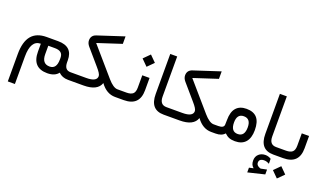

<svg xmlns="http://www.w3.org/2000/svg" viewBox="-85 -1244 3580 2107"><g transform="rotate(20 1705.5 -191.0)"><path d="M410.2 -277.8H332.5V-179.7Q332.5 -67.9 422.9 -67.9Q503.9 -67.9 503.9 -179.7V-200.2Q503.9 -277.8 410.2 -277.8ZM690.9 -42Q690.9 0 679.7 0H662.6Q594.7 0 551.8 -43Q511.7 9.8 422.9 9.8Q248 9.8 248 -178.7V-270.5Q131.8 -270.5 131.8 -77.6V242.2H48.8V-78.1Q48.8 -220.7 106.9 -291.3Q165 -361.8 283.2 -361.8H417.5Q588.4 -361.8 588.4 -200.7V-179.2Q588.4 -87.9 660.6 -87.9H679.7Q690.9 -87.9 690.9 -47.4Z M674.8 -87.9H844.7Q966.8 -87.9 966.8 -153.3Q966.8 -180.7 912.1 -242.7L758.8 -420.9Q731.4 -452.6 731.4 -487.3Q731.9 -545.9 789.6 -564.5L1094.2 -664.1V-576.7L815.9 -485.8L1094.7 -163.6Q1159.7 -88.9 1208 -87.9H1219.7Q1231 -87.9 1231 -47.4V-42Q1231 0 1219.7 0H1212.4Q1113.3 0 1041.5 -98.1L1040.5 -99.6Q1007.3 0 843.8 0H674.8Q662.6 0 662.6 -42V-47.4Q662.6 -87.9 674.8 -87.9Z M1214.8 -87.9H1314Q1365.2 -87.9 1388.9 -108.9Q1412.6 -129.9 1412.6 -182.1V-325.7H1497.6V-181.6Q1497.6 0 1313.5 0H1214.8Q1202.6 0 1202.6 -42V-47.4Q1202.6 -87.9 1214.8 -87.9ZM1352.5 -501 1424.3 -572.8 1496.1 -501 1424.3 -429.2Z M1814 -42Q1814 0 1802.7 0H1780.3Q1621.1 0 1621.1 -183.1V-650.9H1702.1V-182.6Q1702.1 -87.9 1781.7 -87.9H1802.7Q1814 -87.9 1814 -47.4Z M1797.4 -87.9H1967.3Q2089.4 -87.9 2089.4 -153.3Q2089.4 -180.7 2034.7 -242.7L1881.3 -420.9Q1854 -452.6 1854 -487.3Q1854.5 -545.9 1912.1 -564.5L2216.8 -664.1V-576.7L1938.5 -485.8L2217.3 -163.6Q2282.2 -88.9 2330.6 -87.9H2342.3Q2353.5 -87.9 2353.5 -47.4V-42Q2353.5 0 2342.3 0H2335Q2235.8 0 2164.1 -98.1L2163.1 -99.6Q2129.9 0 1966.3 0H1797.4Q1785.2 0 1785.2 -42V-47.4Q1785.2 -87.9 1797.4 -87.9Z M2337.4 -87.9H2386.2Q2450.2 -87.9 2452.6 -127Q2454.1 -149.4 2454.1 -183.1Q2454.1 -277.8 2495.4 -324.7Q2536.6 -371.6 2614.7 -371.6Q2697.8 -371.6 2738.5 -325.2Q2779.3 -278.8 2779.3 -182.1Q2779.3 -89.8 2737.3 -41.5Q2695.3 6.8 2614.7 6.8Q2572.8 6.8 2544.9 -4.4Q2517.1 -15.6 2492.2 -40.5Q2458 0 2387.2 0H2337.4Q2325.2 0 2325.2 -42V-47.4Q2325.2 -87.9 2337.4 -87.9ZM2695.8 -184.1Q2695.8 -284.7 2615.2 -284.7Q2535.6 -284.7 2535.6 -184.1Q2535.6 -78.1 2615.7 -78.1Q2695.8 -78.1 2695.8 -184.1Z M2909.7 215.3Q2891.6 200.2 2883.5 181.4Q2875.5 162.6 2875.5 135.3Q2875.5 89.4 2906 61.5Q2936.5 33.7 2983.4 33.7Q3001 33.7 3017.6 38.8Q3034.2 43.9 3049.8 53.7L3050.3 111.8Q3020 93.8 2990.2 93.8Q2931.6 93.8 2931.6 141.6Q2932.1 152.3 2936.3 160.9Q2940.4 169.4 2950 176.8Q2959.5 184.1 2974.6 189.9Q2977.5 190.9 2979.7 191.4Q2981.9 191.9 2984.4 191.9Q2984.9 191.9 2985.6 191.9Q2986.3 191.9 2986.8 191.7Q2987.3 191.4 2988.3 191.4Q3000.5 189 3022.9 184.3Q3045.4 179.7 3053.2 178.2V234.9L2859.4 281.7V226.6ZM3094.2 -42Q3094.2 0 3083 0H3060.5Q2901.4 0 2901.4 -183.1V-650.9H2982.4V-182.6Q2982.4 -87.9 3062 -87.9H3083Q3094.2 -87.9 3094.2 -47.4Z M3077.6 -87.9H3176.8Q3228 -87.9 3251.7 -108.9Q3275.4 -129.9 3275.4 -182.1V-325.7H3360.4V-181.6Q3360.4 0 3176.3 0H3077.6Q3065.4 0 3065.4 -42V-47.4Q3065.4 -87.9 3077.6 -87.9ZM3115.7 161.6 3187.5 89.8 3259.3 161.6 3187.5 233.4Z"/></g></svg>

Font: Shabnam FD
Style: Regular
Weight: 400
Foundry: DejaVu fonts team - Redesigned by Saber Rastikerdar - Based on Vazir font
Version: Version 5.00;October 20, 2019;FontCreator 12.0.0.2547 64-bit